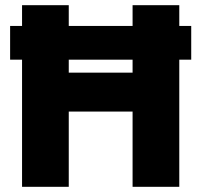

<svg xmlns="http://www.w3.org/2000/svg" viewBox="-20 -720 776 740"><path d="M19 -620H65V-700H245V-620H491V-700H671V-620H717V-490H671V0H491V-290H245V0H65V-490H19ZM491 -440V-490H245V-440Z"/></svg>

Font: Tilda Sans Black
Style: Regular
Weight: 900
Designer: ParaType Ltd
Foundry: ParaType Ltd
Version: Version 1.009